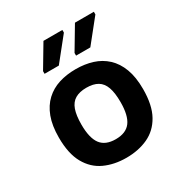

<svg xmlns="http://www.w3.org/2000/svg" viewBox="-173 -862 951 1003"><g transform="rotate(-30 302.0 -361.0)"><path d="M302 12Q229 12 171.5 -14.5Q114 -41 81 -100Q48 -159 48 -256Q48 -328 67 -378.5Q86 -429 120.5 -461Q155 -493 201 -507.5Q247 -522 302 -522Q357 -522 403 -507.5Q449 -493 483.5 -461Q518 -429 537 -378.5Q556 -328 556 -256Q556 -159 523 -100Q490 -41 432.5 -14.5Q375 12 302 12ZM302 -100Q364 -100 392 -137.5Q420 -175 420 -256Q420 -311 408 -345Q396 -379 370 -394.5Q344 -410 302 -410Q261 -410 234.5 -394.5Q208 -379 196 -345Q184 -311 184 -256Q184 -175 212 -137.5Q240 -100 302 -100ZM150 -582V-598L231 -734H345V-718L236 -582ZM340 -582V-598L421 -734H535V-718L426 -582Z"/></g></svg>

Font: AR One Sans
Style: Bold
Weight: 700
Designer: Niteesh Yadav
Foundry: Niteesh Yadav
Version: Version 1.001;gftools[0.9.33]